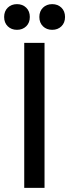

<svg xmlns="http://www.w3.org/2000/svg" viewBox="-38 -907 334 927"><path d="M177 -700V0H79V-700ZM44 -887Q71 -887 88.5 -870Q106 -853 106 -825Q106 -797 88.5 -780Q71 -763 44 -763Q17 -763 -0.5 -780Q-18 -797 -18 -825Q-18 -853 -0.5 -870Q17 -887 44 -887ZM214 -887Q241 -887 258.5 -870Q276 -853 276 -825Q276 -797 258.5 -780Q241 -763 214 -763Q187 -763 169.5 -780Q152 -797 152 -825Q152 -853 169.5 -870Q187 -887 214 -887Z"/></svg>

Font: MedMera Sans Display
Style: Regular
Weight: 500
Designer: Kasper Nordkvist
Foundry: UNCUT.wtf
Version: Version 1.300